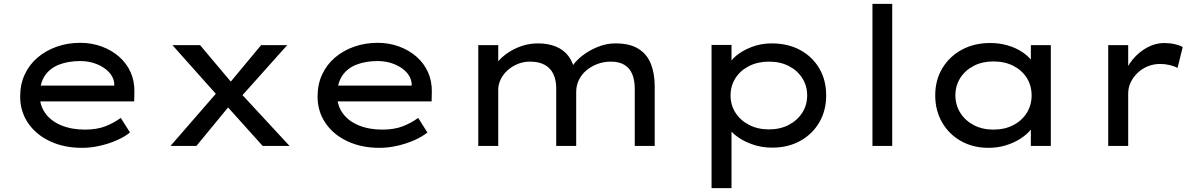

<svg xmlns="http://www.w3.org/2000/svg" viewBox="-20 -760 6252 1000"><path d="M407 10Q313 10 240 -24.5Q167 -59 126 -119.5Q85 -180 85 -257Q85 -321 109 -372.5Q133 -424 176 -460.5Q219 -497 276 -517Q333 -537 398 -537Q457 -537 509 -518Q561 -499 600 -465Q639 -431 660 -384.5Q681 -338 680 -282L679 -232H172L149 -314H590L575 -303V-327Q571 -361 545 -387Q519 -413 480.5 -427.5Q442 -442 398 -442Q336 -442 288 -423.5Q240 -405 213.5 -365.5Q187 -326 187 -264Q187 -210 216.5 -169.5Q246 -129 299.5 -107Q353 -85 422 -85Q485 -85 529.5 -102.5Q574 -120 609 -146L657 -70Q630 -48 589.5 -30Q549 -12 501.5 -1Q454 10 407 10Z M1348 0 1143 -228 1125 -248 878 -525H1022L1208 -304L1225 -284L1488 0ZM868 0 1108 -276 1175 -209 1003 0ZM1231 -251 1172 -323 1340 -525H1476Z M1956 10Q1862 10 1789 -24.5Q1716 -59 1675 -119.5Q1634 -180 1634 -257Q1634 -321 1658 -372.5Q1682 -424 1725 -460.5Q1768 -497 1825 -517Q1882 -537 1947 -537Q2006 -537 2058 -518Q2110 -499 2149 -465Q2188 -431 2209 -384.5Q2230 -338 2229 -282L2228 -232H1721L1698 -314H2139L2124 -303V-327Q2120 -361 2094 -387Q2068 -413 2029.5 -427.5Q1991 -442 1947 -442Q1885 -442 1837 -423.5Q1789 -405 1762.5 -365.5Q1736 -326 1736 -264Q1736 -210 1765.5 -169.5Q1795 -129 1848.5 -107Q1902 -85 1971 -85Q2034 -85 2078.5 -102.5Q2123 -120 2158 -146L2206 -70Q2179 -48 2138.5 -30Q2098 -12 2050.5 -1Q2003 10 1956 10Z M2471 0V-525H2575V-391L2545 -390Q2553 -414 2573.5 -439Q2594 -464 2626 -485.5Q2658 -507 2697.5 -520.5Q2737 -534 2783 -534Q2834 -534 2875 -517.5Q2916 -501 2941.5 -467Q2967 -433 2974 -382L2947 -388L2954 -405Q2966 -426 2988.5 -448.5Q3011 -471 3042 -490Q3073 -509 3109.5 -521.5Q3146 -534 3186 -534Q3260 -534 3305 -506Q3350 -478 3370 -427.5Q3390 -377 3390 -309V0H3286V-298Q3286 -342 3273 -373.5Q3260 -405 3232.5 -422Q3205 -439 3162 -439Q3124 -439 3091 -426.5Q3058 -414 3033 -392.5Q3008 -371 2994.5 -342.5Q2981 -314 2981 -280V0H2877V-300Q2877 -342 2862.5 -373.5Q2848 -405 2817.5 -422Q2787 -439 2740 -439Q2705 -439 2674.5 -426Q2644 -413 2621.5 -392Q2599 -371 2587 -345Q2575 -319 2575 -294V0Z M3686 220V-526H3790V-405L3774 -414Q3781 -442 3814 -469.5Q3847 -497 3895.5 -515.5Q3944 -534 3999 -534Q4084 -534 4147.5 -499.5Q4211 -465 4247 -404Q4283 -343 4283 -263Q4283 -184 4247 -122.5Q4211 -61 4147.5 -26Q4084 9 4002 9Q3943 9 3891.5 -10.5Q3840 -30 3805.5 -59.5Q3771 -89 3764 -117L3790 -131V220ZM3985 -86Q4043 -86 4088 -109.5Q4133 -133 4158.5 -173Q4184 -213 4184 -263Q4184 -313 4158.5 -353Q4133 -393 4088.5 -416Q4044 -439 3985 -439Q3927 -439 3881.5 -416Q3836 -393 3810.5 -353Q3785 -313 3785 -263Q3785 -213 3810.5 -173Q3836 -133 3881.5 -109.5Q3927 -86 3985 -86Z M4524 0V-740H4627V0Z M5129 10Q5048 10 4985 -25.5Q4922 -61 4886.5 -123Q4851 -185 4851 -263Q4851 -343 4888 -404.5Q4925 -466 4989.5 -501Q5054 -536 5137 -536Q5187 -536 5230 -523Q5273 -510 5305 -488.5Q5337 -467 5356 -440.5Q5375 -414 5376 -387L5349 -389V-525H5453V0H5349V-136L5371 -135Q5369 -110 5348.5 -84.5Q5328 -59 5294.5 -37.5Q5261 -16 5218.5 -3Q5176 10 5129 10ZM5154 -85Q5213 -85 5258 -108.5Q5303 -132 5328 -172.5Q5353 -213 5353 -263Q5353 -314 5328 -354Q5303 -394 5258 -417Q5213 -440 5154 -440Q5096 -440 5051.5 -417Q5007 -394 4981.5 -354Q4956 -314 4956 -263Q4956 -213 4981.5 -172.5Q5007 -132 5051.5 -108.5Q5096 -85 5154 -85Z M5752 0V-525H5856V-345L5835 -366Q5848 -413 5880.5 -451.5Q5913 -490 5955.5 -513Q5998 -536 6044 -536Q6072 -536 6098.5 -530Q6125 -524 6140 -515L6113 -406Q6095 -416 6070.5 -421.5Q6046 -427 6024 -427Q5987 -427 5956.5 -414Q5926 -401 5903.5 -379Q5881 -357 5868.5 -330Q5856 -303 5856 -273V0Z"/></svg>

Font: Lexend Giga
Style: Regular
Weight: 400
Designer: Bonnie Shaver-Troup, Thomas Jockin
Foundry: Lexend
Version: Version 1.007